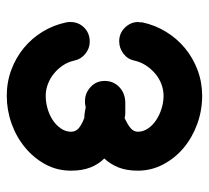

<svg xmlns="http://www.w3.org/2000/svg" viewBox="-45 -561 617 567"><g transform="rotate(90 263.5 -277.5)"><path d="M484 -376Q484 -343 474.5 -319Q465 -295 448 -277Q465 -260 474.5 -236Q484 -212 484 -179Q484 -137 465 -102.5Q446 -68 415 -42.5Q384 -17 344.5 -3Q305 11 263 11Q222 11 186 -2.5Q150 -16 121.5 -39.5Q93 -63 73.5 -95Q54 -127 46 -165Q46 -167 45.5 -169Q45 -171 45 -173V-177Q45 -201 61.5 -217.5Q78 -234 103 -234Q123 -234 139 -221Q155 -208 159 -188Q163 -170 173 -155Q183 -140 197 -128.5Q211 -117 228 -110.5Q245 -104 263 -104Q282 -104 301 -109.5Q320 -115 335 -125Q350 -135 359.5 -149Q369 -163 369 -179Q369 -193 358 -202Q347 -211 328 -218Q318 -218 308 -220L298 -222Q296 -222 294 -221.5Q292 -221 290 -221Q288 -220 284 -220H278Q255 -220 237 -236.5Q219 -253 219 -278Q219 -301 233.5 -317.5Q248 -334 271 -338Q277 -339 284 -339H298H314Q321 -339 329 -337Q346 -345 357.5 -354Q369 -363 369 -376Q369 -392 359.5 -406Q350 -420 335 -430Q320 -440 301 -446Q282 -452 263 -452Q245 -452 228 -445.5Q211 -439 197 -427Q183 -415 173 -399.5Q163 -384 159 -366Q155 -346 138.5 -333.5Q122 -321 102 -321Q78 -321 61.5 -338Q45 -355 45 -377Q45 -379 45.5 -380Q46 -381 46 -383V-389Q54 -427 74 -459.5Q94 -492 122.5 -515.5Q151 -539 187 -552.5Q223 -566 263 -566Q306 -566 346 -551.5Q386 -537 416.5 -511.5Q447 -486 465.5 -451Q484 -416 484 -376Z"/></g></svg>

Font: VDS
Style: Bold
Weight: 700
Designer: artmaker
Foundry: artmaker
Version: Version 1.000 2009 initial release